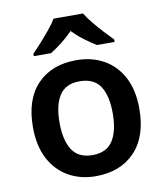

<svg xmlns="http://www.w3.org/2000/svg" viewBox="-86 -837 786 917"><g transform="rotate(-10 307.0 -378.0)"><path d="M565 -272Q565 -137 495 -63.5Q425 10 305 10Q231 10 173 -23Q115 -56 82 -119Q49 -182 49 -272Q49 -407 118.5 -479.5Q188 -552 308 -552Q383 -552 441 -519.5Q499 -487 532 -424.5Q565 -362 565 -272ZM178 -272Q178 -186 208.5 -139Q239 -92 307 -92Q375 -92 405.5 -139Q436 -186 436 -272Q436 -358 405.5 -404Q375 -450 306 -450Q239 -450 208.5 -404Q178 -358 178 -272ZM379 -766Q392 -744 414.5 -716.5Q437 -689 461 -663Q485 -637 504 -618V-606H419Q392 -622 362 -644.5Q332 -667 306 -694Q280 -667 251.5 -645Q223 -623 196 -606H112V-618Q131 -637 154.5 -663Q178 -689 200.5 -716.5Q223 -744 236 -766Z"/></g></svg>

Font: Noto Sans Tamil SemiBold
Style: Regular
Weight: 600
Designer: Jelle Bosma - Monotype Design Team
Foundry: Monotype Imaging Inc.
Version: Version 2.004; ttfautohint (v1.8.4.7-5d5b)